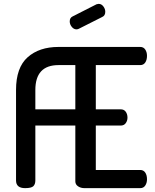

<svg xmlns="http://www.w3.org/2000/svg" viewBox="-20 -974 801 994"><path d="M509 -886 388 -825Q382 -822 376 -822Q362 -822 351.5 -835Q341 -848 341 -863Q341 -882 356 -889L480 -952Q490 -954 491 -954Q505 -954 515 -941Q525 -928 525 -913Q525 -893 509 -886ZM476 -637V-408H605Q622 -408 631 -395.5Q640 -383 640 -365Q640 -349 631 -336.5Q622 -324 605 -324H476V-94H706Q723 -94 732 -80.5Q741 -67 741 -46Q741 -27 732 -13.5Q723 0 706 0H417Q398 0 384 -9.5Q370 -19 370 -35V-324H163V-40Q163 -20 152.5 -10Q142 0 110 0Q63 0 63 -40V-508Q63 -624 123 -677.5Q183 -731 283 -731H706Q723 -731 732 -717.5Q741 -704 741 -685Q741 -664 732 -650.5Q723 -637 706 -637ZM163 -508V-408H370V-637H283Q163 -637 163 -508Z"/></svg>

Font: AkaAcidDosis
Style: SemiBold
Weight: 600
Designer: Edgar Tolentino, Pablo Impallari, Igino Marini, Cyberella
Foundry: Edgar Tolentino, Pablo Impallari, Igino Marini, Cyberella
Version: Version 1.007